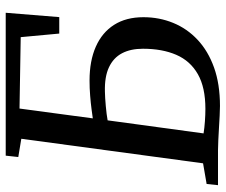

<svg xmlns="http://www.w3.org/2000/svg" viewBox="-79 -704 790 672"><g transform="rotate(-90 316.0 -368.0)"><path d="M281 6.9Q266.8 6.9 246.6 5.8Q226.5 4.7 204.5 3.4Q182.5 2.1 161.9 1.1Q141.4 0 126 0H3.9L8.1 -39.8L80.4 -52.3L166.3 -688.4L102.4 -699L107.2 -743H607.3L592.1 -555.6H534.5L522 -690.5L272.1 -694.7L237.7 -438.2Q248.9 -439.8 270 -442.6Q291 -445.4 317.4 -447.5Q343.8 -449.6 370 -449.6Q439 -449.6 488.7 -427.6Q538.4 -405.6 565.1 -363.6Q591.8 -321.6 591.8 -261Q591.8 -205.6 571.9 -157Q552.1 -108.3 512.7 -71.4Q473.4 -34.5 415.5 -13.8Q357.5 6.9 281 6.9ZM271 -44.1Q346.1 -44.1 392.4 -70.5Q438.8 -96.9 460.1 -146Q481.4 -195.2 481.4 -262.8Q481.4 -305.8 465.6 -335.9Q449.8 -366 416.6 -381.6Q383.5 -397.2 331.3 -395.8Q309.9 -395.4 280.5 -392.7Q251.2 -390.1 230.8 -386.3L185.1 -50.5Q204.3 -47.4 227.4 -45.8Q250.5 -44.1 271 -44.1Z"/></g></svg>

Font: Merriweather Light
Style: Italic
Weight: 300
Italic angle: -7.8°
Designer: Eben Sorkin
Foundry: Eben Sorkin
Version: Version 2.101